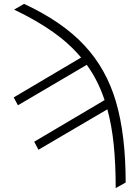

<svg xmlns="http://www.w3.org/2000/svg" viewBox="-20 -756 702 978"><path d="M620.1 173.8 569.3 202.1Q569.3 79.6 559.3 -18.8Q549.3 -117.2 526.9 -199.2L175.8 6.8L154.3 -34.2L512.7 -246.1Q479.5 -346.7 421.9 -425.8L71.3 -219.7L49.8 -259.8L393.1 -462.9Q334.5 -533.2 250.5 -592.8Q166.5 -652.3 51.8 -707L102.5 -736.3Q296.9 -646 409.4 -525.4Q522 -404.8 571 -236.8Q620.1 -68.8 620.1 173.8Z"/></svg>

Font: Pretendard Std ExtraLight
Style: Regular
Weight: 200
Designer: Base glyphs from Inter by Rasmus Andersson; Hangeul glyphs from Noto Sans CJK(Source Han Sans) by Jang Soo-young and Kan
Foundry: Kil Hyung-jin
Version: Version 1.309